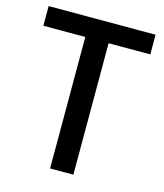

<svg xmlns="http://www.w3.org/2000/svg" viewBox="-108 -795 748 876"><g transform="rotate(15 266.0 -357.0)"><path d="M321 0V-621H518V-714H13V-621H211V0Z"/></g></svg>

Font: Noto Sans Thai Medium
Style: Regular
Weight: 500
Designer: Monotype Design Team
Foundry: Monotype Imaging Inc.
Version: Version 1.901